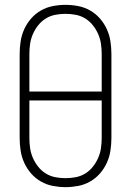

<svg xmlns="http://www.w3.org/2000/svg" viewBox="-20 -763 540 791"><path d="M250 8Q224 8 198 3Q172 -2 149 -15Q126 -28 108.5 -48Q91 -68 80 -92Q69 -116 65 -142.5Q61 -169 61 -195V-540Q61 -566 65 -592.5Q69 -619 80 -643Q91 -667 108.5 -687Q126 -707 149 -720Q172 -733 198 -738Q224 -743 250 -743Q276 -743 302 -738Q328 -733 351 -720Q374 -707 391.5 -687Q409 -667 420 -643Q431 -619 435 -592.5Q439 -566 439 -540V-195Q439 -169 435 -142.5Q431 -116 420 -92Q409 -68 391.5 -48Q374 -28 351 -15Q328 -2 302 3Q276 8 250 8ZM399 -386V-540Q399 -561 396 -582Q393 -603 384.5 -622.5Q376 -642 362.5 -659Q349 -676 331 -687Q313 -698 292 -702Q271 -706 250 -706Q229 -706 208 -702Q187 -698 169 -687Q151 -676 137.5 -659Q124 -642 115.5 -622.5Q107 -603 104 -582Q101 -561 101 -540V-386ZM250 -29Q271 -29 292 -33Q313 -37 331 -48Q349 -59 362.5 -76Q376 -93 384.5 -112.5Q393 -132 396 -153Q399 -174 399 -195V-349H101V-195Q101 -174 104 -153Q107 -132 115.5 -112.5Q124 -93 137.5 -76Q151 -59 169 -48Q187 -37 208 -33Q229 -29 250 -29Z"/></svg>

Font: Iosevka SS04 Extralight
Style: Regular
Weight: 200
Monospace: yes
Designer: Belleve Invis
Foundry: Belleve Invis
Version: Version 19.0.0; ttfautohint (v1.8.4)